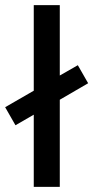

<svg xmlns="http://www.w3.org/2000/svg" viewBox="-30 -725 362 745"><path d="M312 -402 202 -338V0H101V-280L30 -239L-10 -309L101 -373V-705H202V-432L272 -472Z"/></svg>

Font: wassup Sans
Style: Medium
Weight: 600
Version: Version 2.001